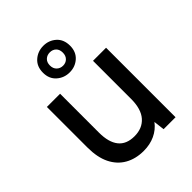

<svg xmlns="http://www.w3.org/2000/svg" viewBox="-208 -851 977 977"><g transform="rotate(-45 280.5 -363.0)"><path d="M368 -637Q368 -593 339.5 -567.5Q311 -542 271 -542Q231 -542 202 -567.5Q173 -593 173 -637Q173 -682 202 -707.5Q231 -733 271 -733Q311 -733 339.5 -707.5Q368 -682 368 -637ZM317 -638Q317 -661 304 -673.5Q291 -686 271 -686Q251 -686 237.5 -673.5Q224 -661 224 -638Q224 -616 237.5 -603Q251 -590 271 -590Q291 -590 304 -603Q317 -616 317 -638ZM490 0H404L397 -59Q373 -27 336.5 -10Q300 7 255 7Q197 7 154 -17.5Q111 -42 87.5 -89.5Q64 -137 64 -208V-500H159V-220Q159 -151 187.5 -115Q216 -79 274 -79Q331 -79 363.5 -116Q396 -153 396 -226V-500H490Z"/></g></svg>

Font: Albert Sans Medium
Style: Regular
Weight: 500
Designer: Andreas Rasmussen
Foundry: a.Foundry
Version: Version 1.025